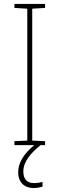

<svg xmlns="http://www.w3.org/2000/svg" viewBox="-20 -734 300 971"><path d="M98 133C98 83 136 40 185 0H208V-20L143 -23V-690L208 -694V-714H53V-694L118 -690V-23L53 -20V0H153C99 45 72 90 72 137C72 190 105 217 150 217C168 217 185 213 195 210V186C185 189 168 192 152 192C116 192 98 171 98 133Z"/></svg>

Font: Noto Sans Gurmukhi SemiCondensed Thin
Style: Regular
Weight: 100
Width: 4
Designer: Jelle Bosma - Monotype Design Team
Foundry: Monotype Imaging Inc.
Version: Version 2.004